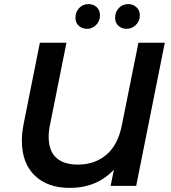

<svg xmlns="http://www.w3.org/2000/svg" viewBox="-20 -909 834 939"><path d="M786 -700 646 0H521L537 -79Q453 10 321 10Q213 10 150 -50.5Q87 -111 87 -221Q87 -260 96 -305L175 -700H305L225 -301Q218 -269 218 -239Q218 -172 254.5 -138Q291 -104 361 -104Q443 -104 500 -152Q557 -200 576 -297L657 -700ZM349 -822Q349 -851 367.5 -870Q386 -889 412 -889Q437 -889 453 -874Q469 -859 469 -834Q469 -806 450 -787Q431 -768 406 -768Q381 -768 365 -783Q349 -798 349 -822ZM543 -822Q543 -851 561.5 -870Q580 -889 607 -889Q631 -889 647.5 -873.5Q664 -858 664 -834Q664 -806 644.5 -787Q625 -768 599 -768Q575 -768 559 -783Q543 -798 543 -822Z"/></svg>

Font: Montserrat Alternates SemiBold
Style: Italic
Weight: 600
Italic angle: -11.3°
Designer: Julieta Ulanovsky
Foundry: Julieta Ulanovsky
Version: Version 7.200